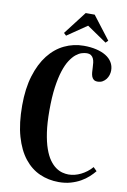

<svg xmlns="http://www.w3.org/2000/svg" viewBox="-110 -994 780 1179"><g transform="rotate(10 280.0 -404.5)"><path d="M375 -688Q361.8 -688 344.2 -682.6Q326.7 -677.2 308.3 -662.4Q290 -647.5 272.5 -620.6Q254.9 -593.8 241 -551Q227.1 -508.3 218.5 -447.3Q210 -386.2 210 -303.2Q210 -224.1 218.5 -166Q227.1 -107.9 241.5 -67.1Q255.9 -26.4 274.4 -0.5Q293 25.4 313.5 39.8Q334 54.2 354.5 59.6Q375 64.9 393.1 64.9Q412.1 64.9 431.6 60.1Q451.2 55.2 470 45.9Q488.8 36.6 506.1 23.4Q523.4 10.3 538.1 -6.8L560.1 15.1Q545.4 33.2 524.9 52Q504.4 70.8 477.3 86.2Q450.2 101.6 416.5 111.3Q382.8 121.1 341.8 121.1Q277.8 121.1 222.9 96.7Q168 72.3 127.2 20.8Q86.4 -30.8 63.2 -111.3Q40 -191.9 40 -304.2Q40 -409.7 64.5 -489.3Q88.9 -568.8 130.9 -622.3Q172.9 -675.8 229.5 -702.9Q286.1 -730 350.1 -730Q392.6 -730 427.5 -721.9Q462.4 -713.9 487.8 -698.5Q513.2 -683.1 527.1 -660.4Q541 -637.7 541 -608.9Q541 -595.7 536.6 -581.3Q532.2 -566.9 523.2 -554.9Q514.2 -543 501 -535.4Q487.8 -527.8 470.2 -527.8Q454.6 -527.8 446 -534.7Q437.5 -541.5 433.3 -552.7Q429.2 -564 428 -578.4Q426.8 -592.8 426.3 -607.9Q425.8 -623 424.1 -637.5Q422.4 -651.9 417.2 -663.1Q412.1 -674.3 402.3 -681.2Q392.6 -688 375 -688ZM381.8 -929.7 491.7 -786.6 477.1 -772 354 -856 231 -772 215.8 -786.6 325.7 -929.7Z"/></g></svg>

Font: Berkshire Swash
Style: Regular
Weight: 400
Designer: Astigmatic (AOETI)
Foundry: Astigmatic (AOETI)
Version: Version 1.001